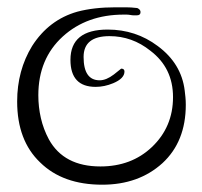

<svg xmlns="http://www.w3.org/2000/svg" viewBox="-20 -488 553 526"><path d="M260 18Q152 18 90 -43Q27 -103 27 -210Q27 -295 68 -362Q114 -434 192 -456Q237 -468 297 -468Q310 -468 324.5 -468Q339 -468 356 -466Q365 -462 365 -455Q365 -446 355 -446Q351 -446 346.5 -446Q342 -446 337 -447Q331 -448 326.5 -448Q322 -448 319 -448Q218 -448 152 -388Q85 -327 85 -227Q85 -195 92 -164.5Q99 -134 114 -106Q155 -32 255 -32Q340 -32 396 -85Q454 -140 454 -222Q454 -302 392 -349Q342 -389 280 -389Q209 -389 209 -332Q209 -268 253 -268Q271 -268 292 -284Q302 -292 307 -296Q312 -300 312 -300Q321 -300 321 -292Q321 -273 290 -260Q266 -250 242 -250Q173 -250 173 -324Q173 -407 275 -407Q352 -407 412 -362Q477 -314 486 -240Q487 -232 488 -222Q489 -212 489 -201Q489 -100 425 -41Q360 18 260 18Z"/></svg>

Font: Ole
Style: Regular
Weight: 400
Designer: Robert E. Leuschke
Foundry: Robert E. Leuschke
Version: Version 1.010; ttfautohint (v1.8.3)